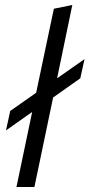

<svg xmlns="http://www.w3.org/2000/svg" viewBox="-20 -750 359 770"><path d="M46 0 109 -301 4 -227 21 -305 125 -378 196 -715 270 -730 209 -436 319 -513 302 -436 193 -359 118 0Z"/></svg>

Font: Red Hat Text VF
Style: Italic
Weight: 300
Italic angle: -12°
Designer: Pentagram, MCKL
Foundry: Pentagram, MCKL
Version: Version 1.023